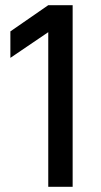

<svg xmlns="http://www.w3.org/2000/svg" viewBox="-20 -720 390 740"><path d="M166 -596 20 -497V-599L166 -700H260V0H166Z"/></svg>

Font: PT Root UI Medium
Style: Regular
Weight: 500
Designer: Vitaly Kuzmin
Foundry: ParaType Ltd.
Version: Version 2.001G